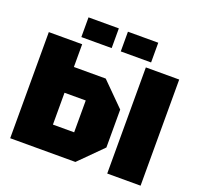

<svg xmlns="http://www.w3.org/2000/svg" viewBox="-146 -1030 1232 1190"><g transform="rotate(20 470.0 -435.0)"><path d="M400 -380H260V-170H400ZM620 -400V-150L470 0H40V-700H260V-550H470ZM680 0V-700H900V0ZM240 -740V-870H440V-740ZM500 -740V-870H700V-740Z"/></g></svg>

Font: Tektur Black
Style: Regular
Weight: 900
Designer: Adam Jagosz
Foundry: Adam Jagosz
Version: Version 1.005;gftools[0.9.30]